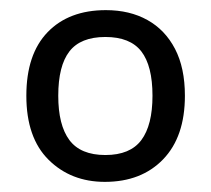

<svg xmlns="http://www.w3.org/2000/svg" viewBox="-20 -742 416 379"><path d="M345 -553Q345 -472 302 -427.5Q259 -383 187 -383Q120 -383 76 -426.5Q32 -470 32 -553Q32 -635 74 -678.5Q116 -722 189 -722Q236 -722 271 -702.5Q306 -683 325.5 -645.5Q345 -608 345 -553ZM95 -553Q95 -495 117 -465.5Q139 -436 188 -436Q237 -436 259 -465.5Q281 -495 281 -553Q281 -612 259 -640.5Q237 -669 188 -669Q139 -669 117 -640.5Q95 -612 95 -553Z"/></svg>

Font: Noto Sans Cham
Style: Regular
Weight: 400
Designer: Monotype Design Team
Foundry: Monotype Imaging Inc.
Version: Version 2.002